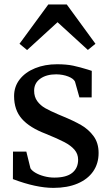

<svg xmlns="http://www.w3.org/2000/svg" viewBox="-20 -856 512 886"><path d="M120.5 -79.5Q126.5 -69 143.2 -59Q160 -49 183.2 -42.8Q206.5 -36.5 230.5 -36.5Q286.5 -36.5 313.5 -58.5Q340.5 -80.5 340.5 -119Q340.5 -145.5 323.8 -165Q307 -184.5 277 -200.2Q247 -216 191.5 -238.5Q116.5 -267 80.8 -307.8Q45 -348.5 45 -412.5Q45 -456.5 71 -489.8Q97 -523 142 -541.2Q187 -559.5 243 -559.5Q287 -559.5 318.2 -552.8Q349.5 -546 385 -535L403.5 -529L403 -406.5H346.5L326 -479.5Q319 -493.5 294.8 -503Q270.5 -512.5 239.5 -513Q194 -513 165.8 -492.8Q137.5 -472.5 137.5 -437.5Q137.5 -409 152 -389.2Q166.5 -369.5 188.5 -357Q210.5 -344.5 249 -328Q261.5 -323 264.5 -321.5Q319.5 -299 354.2 -279Q389 -259 412 -227.5Q435 -196 435 -150Q435 -101.5 410 -65.2Q385 -29 338 -9Q291 11 226.5 11Q146.5 11 39.5 -29.5L40 -156.5H101.5ZM70 -654 203 -835.5H288L420.5 -654L385.5 -625.5L245.5 -753.5L105 -625Z"/></svg>

Font: Merriweather 12pt
Style: Regular
Weight: 400
Designer: Eben Sorkin
Foundry: Eben Sorkin
Version: Version 2.100